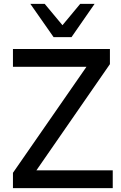

<svg xmlns="http://www.w3.org/2000/svg" viewBox="-20 -972 624 992"><path d="M46.9 -718.8H547.9V-640.6L168 -91.8H562.5V0H46.9V-79.1L426.8 -627H46.9ZM136.7 -952.1H210.9L302.7 -841.8L394.5 -952.1H468.8L349.6 -780.3H256.8Z"/></svg>

Font: Min Sans Medium
Style: Regular
Weight: 500
Designer: Jinseong-Kim, NotoSansCJK, Nunito
Foundry: Jinseong-Kim
Version: Version 1.400;Glyphs 3.1.2 (3151)